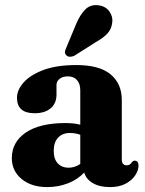

<svg xmlns="http://www.w3.org/2000/svg" viewBox="-20 -732 576 763"><path d="M27 -103.5Q27 -167.5 82.5 -205.2Q138 -243 240.5 -243Q273.5 -243 299 -236.5V-373Q299 -399 286 -413.8Q273 -428.5 250 -428.5Q229 -428.5 216.8 -418.8Q204.5 -409 204.5 -394V-356Q204.5 -321.5 181.5 -301.8Q158.5 -282 117.5 -282Q47.5 -282 47.5 -343.5Q47.5 -374.5 73.8 -404.2Q100 -434 152.5 -453.8Q205 -473.5 283 -473.5Q375 -473.5 419.5 -436.5Q464 -399.5 464 -335V-99Q464 -75 484 -75Q497 -75 504.5 -88Q509.5 -93.5 515 -93.5Q530.5 -93.5 530.5 -73.5Q530.5 -55.5 517.5 -35.5Q504.5 -15.5 479.2 -2Q454 11.5 417 11.5Q376 11.5 349 -4.2Q322 -20 314.5 -46.5Q289 -18.5 250 -3.5Q211 11.5 168 11.5Q104.5 11.5 65.8 -20.8Q27 -53 27 -103.5ZM193.5 -133Q193.5 -99.5 209.8 -82.5Q226 -65.5 252 -65.5Q277.5 -65.5 299 -80.5V-196.5Q280 -203.5 258 -203.5Q228 -203.5 210.8 -185Q193.5 -166.5 193.5 -133ZM283 -637.5Q298.5 -674 319 -694.5Q339.5 -715 371.5 -711Q400.5 -707 415 -686Q429.5 -665 426 -642Q423 -616.5 406.8 -598.8Q390.5 -581 360.5 -564.5L275.5 -510.5Q267 -506.5 258 -506.5Q249 -506.5 243.5 -512.5Q237 -519 238.2 -527Q239.5 -535 244 -544Z"/></svg>

Font: Fraunces 72pt Soft
Style: Bold
Weight: 700
Version: Version 1.000;[b76b70a41]